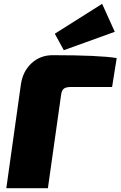

<svg xmlns="http://www.w3.org/2000/svg" viewBox="-20 -982 629 1002"><path d="M579 -816 313 -720 266 -806 513 -962ZM13 0 89 -541Q99 -610 144.5 -652Q190 -694 255 -694Q497 -694 589 -679L565 -528H350Q325 -528 313.5 -519.5Q302 -511 299 -488L230 0Z"/></svg>

Font: Exo 2.0 Black
Style: Italic
Weight: 900
Italic angle: -8°
Designer: Natanael Gama
Version: Version 1.001;PS 001.001;hotconv 1.0.70;makeotf.lib2.5.58329